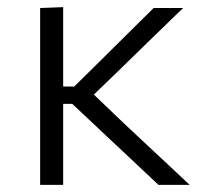

<svg xmlns="http://www.w3.org/2000/svg" viewBox="-20 -518 574 538"><path d="M92.5 0V-495.5L157 -498V-275.5H188L266 -352.5Q302 -388 338.2 -424Q374.5 -460 410.5 -495.5H493Q448 -452 403.5 -408.8Q359 -365.5 315 -322.5L243 -253L326.5 -173Q372.5 -130 419 -86.5Q465.5 -43 511.5 0H424Q387 -35 349.8 -69.8Q312.5 -104.5 276 -139L182.5 -227H157V0Z"/></svg>

Font: Commissioner Light
Style: Regular
Weight: 300
Designer: Kostas Bartsokas
Foundry: Kostas Bartsokas
Version: Version 1.000; ttfautohint (v1.8.3)